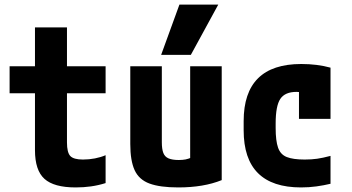

<svg xmlns="http://www.w3.org/2000/svg" viewBox="-20 -810 1540 840"><path d="M311 10Q216 10 174.5 -27.5Q133 -65 133 -153V-402H22V-520H133V-690H273V-520H442V-402H273V-187Q273 -143 287.5 -127.5Q302 -112 343 -112Q370 -112 395.5 -117Q421 -122 442 -131V-9Q410 1 378 5.5Q346 10 311 10Z M760 10Q680 10 634 -7Q588 -24 569 -65.5Q550 -107 550 -180V-520H688V-188Q688 -158 694.5 -141Q701 -124 717.5 -117Q734 -110 762 -110Q779 -110 792 -112.5Q805 -115 821.5 -122.5Q838 -130 864 -144L812 -58V-520H950V-22Q871 10 760 10ZM815 -570H685L765 -790H935Z M1297 10Q1046 10 1046 -240V-280Q1046 -530 1298 -530Q1368 -530 1426 -514V-290H1288V-495L1360 -390Q1342 -398 1320.5 -403Q1299 -408 1277 -408Q1227 -408 1206.5 -377.5Q1186 -347 1186 -270V-250Q1186 -194 1196.5 -164Q1207 -134 1234.5 -123Q1262 -112 1313 -112Q1343 -112 1367.5 -115.5Q1392 -119 1426 -128V-6Q1397 1 1364.5 5.5Q1332 10 1297 10Z"/></svg>

Font: M PLUS 1 Code
Style: Bold
Weight: 700
Designer: Coji Morishita
Foundry: UNDERFOREST DESIGN
Version: Version 1.002